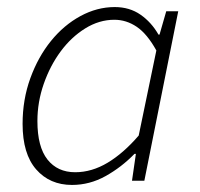

<svg xmlns="http://www.w3.org/2000/svg" viewBox="-20 -512 567 544"><path d="M184 12Q121 12 82.5 -32Q44 -76 44 -161Q44 -230 66 -290.5Q88 -351 124.5 -396Q161 -441 208 -466.5Q255 -492 305 -492Q347 -492 378 -470.5Q409 -449 429 -414H432L451 -480H485L389 0H354L365 -76H361Q324 -38 279 -13Q234 12 184 12ZM193 -24Q240 -24 285 -51Q330 -78 373 -128L423 -369Q397 -416 367.5 -436Q338 -456 304 -456Q261 -456 221.5 -431.5Q182 -407 152 -366.5Q122 -326 104 -274.5Q86 -223 86 -169Q86 -96 114.5 -60Q143 -24 193 -24Z"/></svg>

Font: TypoPRO Source Sans Pro
Style: Italic
Weight: 300
Italic angle: -11°
Designer: Paul D. Hunt
Foundry: Adobe Systems Incorporated
Version: Version 1.075;PS 2.000;hotconv 1.0.86;makeotf.lib2.5.63406